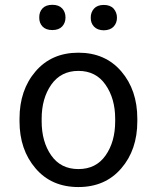

<svg xmlns="http://www.w3.org/2000/svg" viewBox="-20 -753 640 783"><path d="M149.9 -258.3Q149.9 -174.8 189 -119.1Q228 -63.5 299.8 -63.5Q371.6 -63.5 410.6 -119.1Q449.7 -174.8 449.7 -258.3V-269Q449.7 -351.1 410.2 -407.7Q371.1 -463.9 299.8 -463.9Q228.5 -463.9 189 -407.7Q149.9 -351.6 149.9 -269ZM59.6 -269Q59.6 -385.7 125 -461.9Q190.4 -538.1 299.8 -538.1Q409.2 -538.1 474.6 -461.9Q540 -385.7 540 -269V-258.3Q540 -142.1 474.6 -66.4Q409.2 9.8 299.8 9.8Q189.9 9.8 125 -66.4Q59.6 -142.6 59.6 -258.3ZM350.1 -680.7Q349.6 -702.1 363.3 -717.8Q377 -732.9 403.3 -732.9Q429.7 -732.9 443.4 -717.8Q457 -702.1 457 -680.7Q457 -659.2 443.4 -644.5Q429.7 -629.9 403.3 -629.4Q377 -629.9 363.3 -644.5Q349.6 -659.2 350.1 -680.7ZM140.1 -681.6Q139.6 -704.1 153.3 -718.8Q167 -733.4 193.4 -733.4Q219.7 -733.4 233.4 -718.8Q247.1 -704.1 247.1 -681.6Q247.1 -659.7 233.4 -645Q219.7 -630.4 193.4 -630.4Q167 -630.4 153.3 -645Q139.6 -659.7 140.1 -681.6Z"/></svg>

Font: RobotoMono-Regular
Style: Regular
Weight: 400
Designer: Google
Version: Version 2.000985; 2015; ttfautohint (v1.3)